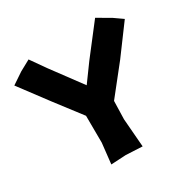

<svg xmlns="http://www.w3.org/2000/svg" viewBox="-161 -847 994 1006"><g transform="rotate(-30 336.0 -344.0)"><path d="M130.9 -683.6 66.4 -648.4 -2 -602.5 126 -431.6 244.1 -277.3 245.1 -114.3 231.4 9.8 321.3 4.9 420.9 9.8 407.2 -162.1 410.2 -271.5 545.9 -442.4 673.8 -615.2 622.1 -651.4 542 -698.2 403.3 -518.6 327.1 -414.1 193.4 -594.7Z"/></g></svg>

Font: MaokenAssortedSans-Lite
Style: Lite
Weight: 400
Version: Version 1.400